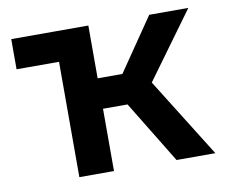

<svg xmlns="http://www.w3.org/2000/svg" viewBox="-63 -599 805 677"><g transform="rotate(-10 339.5 -260.5)"><path d="M517 0 346 -280 511 -521H651L447 -241L441 -344L656 0ZM169 0V-521H293V0ZM221 -223V-332H410V-223ZM17 -413V-521H292V-413Z"/></g></svg>

Font: TikTok Sans 24pt SemiBold
Style: Regular
Weight: 600
Version: Version 4.000